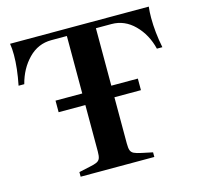

<svg xmlns="http://www.w3.org/2000/svg" viewBox="-100 -777 903 881"><g transform="rotate(-15 352.0 -336.5)"><path d="M678 -620Q678 -552 693 -477H667Q650 -547 603.5 -593.5Q557 -640 495 -640H421V-367H547V-312H421V-92Q421 -70 425 -59.5Q429 -49 440 -43.5Q451 -38 475 -33L527 -22V0H177V-22L228 -33Q253 -38 264 -43.5Q275 -49 279 -59.5Q283 -70 283 -92V-312H156V-367H283V-640H209Q146 -640 100.5 -593.5Q55 -547 37 -477H10Q26 -557 26 -619Q26 -650 22 -673H681Q678 -649 678 -620Z"/></g></svg>

Font: Ibarra Real Nova
Style: Bold
Weight: 700
Designer: Jose Maria Ribagorda & Octavio Pardo
Foundry: Jose Maria Ribagorda
Version: Version 1.014